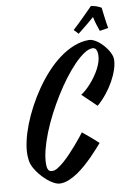

<svg xmlns="http://www.w3.org/2000/svg" viewBox="-120 -1037 851 1190"><g transform="rotate(-10 306.0 -442.0)"><path d="M383.8 -436Q398.4 -445.3 414.8 -459.7Q431.2 -474.1 447.5 -492.4Q463.9 -510.7 479 -532Q494.1 -553.2 505.6 -575Q517.1 -596.7 523.9 -618.4Q530.8 -640.1 530.8 -660.2Q530.8 -675.3 528.3 -684.6Q525.9 -693.8 521.7 -699Q517.6 -704.1 512.2 -706.1Q506.8 -708 501 -708Q477.5 -708 447.8 -688.2Q418 -668.5 385 -634.5Q352.1 -600.6 317.6 -555.2Q283.2 -509.8 251 -457.8Q218.8 -405.8 190.2 -350.6Q161.6 -295.4 140.4 -241.7Q119.1 -188 106.7 -138.9Q94.2 -89.8 94.2 -50.8Q94.2 -36.1 96.4 -26.6Q98.6 -17.1 102.8 -11.5Q106.9 -5.9 113.3 -3.9Q119.6 -2 127.9 -2Q142.1 -2 161.4 -13.9Q180.7 -25.9 202.4 -44.9Q224.1 -64 246.3 -87.4Q268.6 -110.8 288.1 -133.5Q307.6 -156.2 323.2 -175.5Q338.9 -194.8 347.2 -206.1Q347.2 -205.6 359.1 -195.8Q371.1 -186 387.2 -172.4Q403.3 -158.7 419.4 -144.8Q435.5 -130.9 443.8 -122.1Q432.1 -108.9 414.1 -88.4Q396 -67.9 373.3 -45.2Q350.6 -22.5 324.7 0.5Q298.8 23.4 271.5 41.7Q244.1 60.1 216.3 71.5Q188.5 83 162.1 83Q143.1 83 121.6 71.5Q100.1 60.1 79.1 41.7Q58.1 23.4 40 1.2Q22 -21 9.8 -43Q-4.9 -70.3 -7.3 -93.3Q-9.8 -116.2 -9.8 -129.9Q-9.8 -167.5 1 -214.8Q11.7 -262.2 31.7 -313.7Q51.8 -365.2 80.1 -418.5Q108.4 -471.7 142.8 -521.5Q177.2 -571.3 217.5 -615.2Q257.8 -659.2 302 -691.9Q346.2 -724.6 393.3 -743.4Q440.4 -762.2 488.8 -762.2Q502.4 -762.2 517.6 -755.1Q532.7 -748 547.4 -736.6Q562 -725.1 575.7 -710Q589.4 -694.8 599.6 -679Q609.9 -663.1 616 -647.2Q622.1 -631.3 622.1 -618.2Q622.1 -588.9 610.4 -553.5Q598.6 -518.1 578.6 -482.2Q558.6 -446.3 531 -412.1Q503.4 -377.9 472.2 -351.1ZM620.1 -814.9Q607.4 -812.5 594.2 -810.5Q581.1 -808.6 565.9 -806.2Q559.1 -824.7 551.8 -848.1Q544.4 -871.6 539.1 -897.9Q514.2 -876.5 489.7 -856.2Q465.3 -835.9 433.1 -811Q427.7 -818.8 421.6 -824.5Q415.5 -830.1 407.2 -839.4Q423.8 -854.5 441.9 -871.8Q460 -889.2 477.1 -906.2Q494.1 -923.3 509.8 -939Q525.4 -954.6 538.1 -967.3Q560.1 -964.4 574.7 -958.5Q589.4 -952.6 602.1 -945.3Q603.5 -931.6 605.7 -913.6Q607.9 -895.5 610.4 -877.2Q612.8 -858.9 615.2 -842.3Q617.7 -825.7 620.1 -814.9Z"/></g></svg>

Font: Yesteryear
Style: Regular
Weight: 400
Designer: Astigmatic (AOETI)
Foundry: Astigmatic (AOETI)
Version: Version 1.000